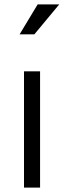

<svg xmlns="http://www.w3.org/2000/svg" viewBox="-20 -822 291 872"><path d="M136 -666 249 -802H151L69 -666ZM162 30V-498H89V30Z"/></svg>

Font: LINE Seed JP_OTF Regular
Style: Regular
Weight: 400
Designer: LY Corporation & Fontrix & Fontworks
Version: Version 1.002